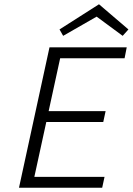

<svg xmlns="http://www.w3.org/2000/svg" viewBox="-20 -880 622 900"><path d="M433 -802 276 -712 259 -742 444 -860 582 -742 555 -712ZM69 0 212 -658H574L564 -607H262L208 -359H475L464 -308H197L141 -51H470L459 0Z"/></svg>

Font: EauTestInfant Semilight
Style: Italic
Weight: 300
Italic angle: -12°
Designer: Christian Thalmann (Catharsis Fonts)
Version: Version 0.001;PS 000.001;hotconv 1.0.88;makeotf.lib2.5.64775